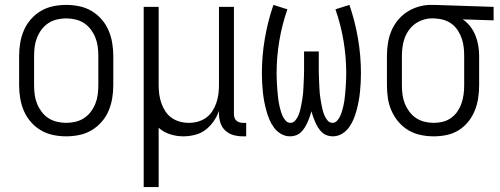

<svg xmlns="http://www.w3.org/2000/svg" viewBox="-20 -548 2040 783"><path d="M250 8Q223 8 196.5 2.5Q170 -3 147 -16.5Q124 -30 106 -50.5Q88 -71 77.5 -95.5Q67 -120 62.5 -146.5Q58 -173 58 -200V-320Q58 -347 62.5 -373.5Q67 -400 77.5 -424.5Q88 -449 106 -469.5Q124 -490 147 -503.5Q170 -517 196.5 -522.5Q223 -528 250 -528Q277 -528 303.5 -522.5Q330 -517 353 -503.5Q376 -490 394 -469.5Q412 -449 422.5 -424.5Q433 -400 437.5 -373.5Q442 -347 442 -320V-200Q442 -173 437.5 -146.5Q433 -120 422.5 -95.5Q412 -71 394 -50.5Q376 -30 353 -16.5Q330 -3 303.5 2.5Q277 8 250 8ZM250 -47Q269 -47 288 -51.5Q307 -56 323 -66.5Q339 -77 350.5 -92.5Q362 -108 369 -125.5Q376 -143 378.5 -162Q381 -181 381 -200V-320Q381 -339 378.5 -358Q376 -377 369 -394.5Q362 -412 350.5 -427.5Q339 -443 323 -453.5Q307 -464 288 -468.5Q269 -473 250 -473Q231 -473 212 -468.5Q193 -464 177 -453.5Q161 -443 149.5 -427.5Q138 -412 131 -394.5Q124 -377 121.5 -358Q119 -339 119 -320V-200Q119 -181 121.5 -162Q124 -143 131 -125.5Q138 -108 149.5 -92.5Q161 -77 177 -66.5Q193 -56 212 -51.5Q231 -47 250 -47Z M566 215V-520H627V-200Q627 -181 629.5 -163Q632 -145 638 -127.5Q644 -110 654.5 -94Q665 -78 680 -67.5Q695 -57 713 -52Q731 -47 750 -47Q769 -47 787 -52Q805 -57 820 -67.5Q835 -78 845.5 -94Q856 -110 862 -127.5Q868 -145 870.5 -163Q873 -181 873 -200V-520H934V-84Q934 -76 936 -69Q938 -62 943 -57Q948 -52 955.5 -49.5Q963 -47 970 -47H984V8H970Q951 8 932.5 3Q914 -2 899.5 -15Q885 -28 879 -46.5Q873 -65 873 -84V-96Q865 -73 851 -53Q837 -33 818 -18.5Q799 -4 775 2Q751 8 727 8Q700 8 673.5 -0.5Q647 -9 627 -27V215Z M1163 8Q1143 8 1126 -2Q1109 -12 1097.5 -27.5Q1086 -43 1078.5 -61Q1071 -79 1066 -97.5Q1061 -116 1057.5 -134.5Q1054 -153 1052 -172.5Q1050 -192 1049 -211Q1048 -230 1048 -249Q1048 -320 1060 -390.5Q1072 -461 1095 -528L1152 -510Q1130 -447 1119 -381Q1108 -315 1108 -248Q1108 -237 1108.5 -226Q1109 -215 1109.5 -204Q1110 -193 1111 -182Q1112 -171 1113 -160Q1114 -149 1115.5 -138Q1117 -127 1119.5 -116.5Q1122 -106 1125 -95.5Q1128 -85 1132.5 -75Q1137 -65 1145 -56Q1153 -47 1164 -47Q1176 -47 1184 -56.5Q1192 -66 1196.5 -76.5Q1201 -87 1204 -98.5Q1207 -110 1209 -121.5Q1211 -133 1213 -144.5Q1215 -156 1216 -167.5Q1217 -179 1217.5 -190.5Q1218 -202 1218.5 -213.5Q1219 -225 1219.5 -236.5Q1220 -248 1220 -260V-338H1280V-260Q1280 -248 1280.5 -236.5Q1281 -225 1281.5 -213.5Q1282 -202 1282.5 -190.5Q1283 -179 1284 -167.5Q1285 -156 1287 -144.5Q1289 -133 1291 -121.5Q1293 -110 1296 -98.5Q1299 -87 1303.5 -76.5Q1308 -66 1316 -56.5Q1324 -47 1336 -47Q1347 -47 1355 -56Q1363 -65 1367.5 -75Q1372 -85 1375 -95.5Q1378 -106 1380.5 -116.5Q1383 -127 1384.5 -138Q1386 -149 1387 -160Q1388 -171 1389 -182Q1390 -193 1390.5 -204Q1391 -215 1391.5 -226Q1392 -237 1392 -248Q1392 -315 1381 -381Q1370 -447 1348 -510L1405 -528Q1428 -461 1440 -390.5Q1452 -320 1452 -249Q1452 -230 1451 -211Q1450 -192 1448 -172.5Q1446 -153 1442.5 -134.5Q1439 -116 1434 -97.5Q1429 -79 1421.5 -61Q1414 -43 1402.5 -27.5Q1391 -12 1374 -2Q1357 8 1337 8Q1325 8 1313.5 4Q1302 0 1293 -8.5Q1284 -17 1277.5 -27.5Q1271 -38 1266 -49Q1261 -60 1257 -71.5Q1253 -83 1250 -94Q1247 -83 1243 -71.5Q1239 -60 1234 -49Q1229 -38 1222.5 -27.5Q1216 -17 1207 -8.5Q1198 0 1186.5 4Q1175 8 1163 8Z M1749 8Q1722 8 1695.5 2.5Q1669 -3 1646 -16.5Q1623 -30 1605.5 -50.5Q1588 -71 1577 -95.5Q1566 -120 1562 -146.5Q1558 -173 1558 -200V-320Q1558 -346 1562 -371.5Q1566 -397 1575.5 -420.5Q1585 -444 1601.5 -464.5Q1618 -485 1639.5 -499Q1661 -513 1686 -520.5Q1711 -528 1736 -528H1750L1993 -520V-465L1867 -469Q1885 -457 1898 -440Q1911 -423 1919 -403Q1927 -383 1930.5 -362Q1934 -341 1934 -320V-200Q1934 -174 1930 -147.5Q1926 -121 1916 -96.5Q1906 -72 1889.5 -51.5Q1873 -31 1850.5 -17Q1828 -3 1802 2.5Q1776 8 1749 8ZM1749 -47Q1768 -47 1786 -51.5Q1804 -56 1819.5 -67Q1835 -78 1845.5 -93.5Q1856 -109 1862 -126.5Q1868 -144 1870.5 -162.5Q1873 -181 1873 -200V-320Q1873 -338 1871 -355.5Q1869 -373 1863.5 -389.5Q1858 -406 1848.5 -421.5Q1839 -437 1825.5 -448Q1812 -459 1795 -465Q1778 -471 1761 -472L1750 -473H1741Q1723 -473 1705 -467Q1687 -461 1672.5 -450.5Q1658 -440 1647 -424.5Q1636 -409 1630 -392Q1624 -375 1621.5 -356.5Q1619 -338 1619 -320V-200Q1619 -181 1621.5 -162Q1624 -143 1631 -125.5Q1638 -108 1649.5 -92.5Q1661 -77 1677 -66.5Q1693 -56 1711.5 -51.5Q1730 -47 1749 -47Z"/></svg>

Font: Iosevka Curly Light
Style: Regular
Weight: 300
Monospace: yes
Designer: Belleve Invis
Foundry: Belleve Invis
Version: Version 22.1.2; ttfautohint (v1.8.4)